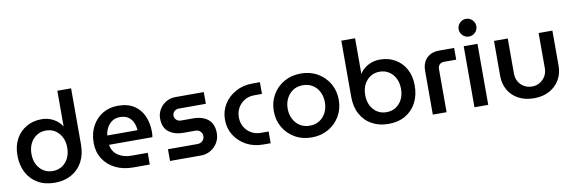

<svg xmlns="http://www.w3.org/2000/svg" viewBox="-52 -1149 4728 1580"><g transform="rotate(-10 2311.5 -359.0)"><path d="M306 12Q384 12 444 -21Q504 -54 537.5 -115.5Q571 -177 571 -261V-730H456V-433H455Q431 -473 385.5 -497.5Q340 -522 287 -522Q215 -522 159 -489.5Q103 -457 71.5 -399Q40 -341 40 -263Q40 -181 72.5 -119Q105 -57 164.5 -22.5Q224 12 306 12ZM306 -86Q240 -86 198 -133Q156 -180 156 -255Q156 -304 175 -342Q194 -380 228 -402Q262 -424 305 -424Q371 -424 413 -376.5Q455 -329 455 -255Q455 -180 413 -133Q371 -86 306 -86Z M963 0Q877 0 812.5 -32.5Q748 -65 712 -122.5Q676 -180 676 -255Q676 -334 708 -394Q740 -454 796 -488Q852 -522 925 -522Q1007 -522 1060 -487Q1113 -452 1138.5 -393Q1164 -334 1164 -261Q1164 -237 1160 -218H798Q807 -159 853 -128.5Q899 -98 963 -98H1100V0ZM797 -296H1049Q1048 -328 1035 -358.5Q1022 -389 995.5 -408Q969 -427 925 -427Q885 -427 857.5 -407.5Q830 -388 815 -358Q800 -328 797 -296Z M1269 0V-98H1515Q1542 -98 1558.5 -114.5Q1575 -131 1575 -154Q1575 -176 1559.5 -192.5Q1544 -209 1518 -209H1418Q1344 -209 1296.5 -245Q1249 -281 1249 -359Q1249 -399 1269.5 -433.5Q1290 -468 1325 -489Q1360 -510 1404 -510H1641V-412H1415Q1392 -412 1377 -397.5Q1362 -383 1362 -362Q1362 -342 1377 -327Q1392 -312 1417 -312H1514Q1596 -312 1642 -274Q1688 -236 1688 -158Q1688 -115 1667 -79.5Q1646 -44 1609.5 -22Q1573 0 1527 0Z M2048 0Q1969 0 1907 -34Q1845 -68 1809 -125.5Q1773 -183 1773 -255Q1773 -327 1809 -384.5Q1845 -442 1907 -476Q1969 -510 2048 -510H2110V-412H2046Q2000 -412 1964.5 -391Q1929 -370 1909 -334.5Q1889 -299 1889 -255Q1889 -211 1909 -175.5Q1929 -140 1964.5 -119Q2000 -98 2046 -98H2110V0Z M2453 12Q2374 12 2312.5 -23.5Q2251 -59 2216 -119.5Q2181 -180 2181 -255Q2181 -330 2216 -390.5Q2251 -451 2312.5 -486.5Q2374 -522 2453 -522Q2531 -522 2592.5 -486.5Q2654 -451 2689 -390.5Q2724 -330 2724 -255Q2724 -180 2689 -119.5Q2654 -59 2592.5 -23.5Q2531 12 2453 12ZM2453 -86Q2500 -86 2535 -108.5Q2570 -131 2589 -169.5Q2608 -208 2608 -255Q2608 -302 2589 -340.5Q2570 -379 2535 -401.5Q2500 -424 2453 -424Q2405 -424 2370.5 -401.5Q2336 -379 2316.5 -340.5Q2297 -302 2297 -255Q2297 -208 2316.5 -169.5Q2336 -131 2370.5 -108.5Q2405 -86 2453 -86Z M3094 12Q3016 12 2956 -21Q2896 -54 2862.5 -115.5Q2829 -177 2829 -261V-730H2944V-433H2945Q2969 -473 3014.5 -497.5Q3060 -522 3113 -522Q3185 -522 3241 -489.5Q3297 -457 3328.5 -399Q3360 -341 3360 -263Q3360 -181 3327.5 -119Q3295 -57 3235.5 -22.5Q3176 12 3094 12ZM3094 -86Q3160 -86 3202 -133Q3244 -180 3244 -255Q3244 -304 3225 -342Q3206 -380 3172 -402Q3138 -424 3095 -424Q3029 -424 2987 -376.5Q2945 -329 2945 -255Q2945 -180 2987 -133Q3029 -86 3094 -86Z M3465 0V-365Q3465 -433 3503.5 -471.5Q3542 -510 3610 -510H3733V-412H3631Q3607 -412 3593.5 -397.5Q3580 -383 3580 -360V0Z M3813 0V-510H3928V0ZM3870 -581Q3840 -581 3818 -603Q3796 -625 3796 -655Q3796 -685 3818 -707Q3840 -729 3870 -729Q3901 -729 3922.5 -707Q3944 -685 3944 -655Q3944 -625 3922.5 -603Q3901 -581 3870 -581Z M4310 12Q4236 12 4181 -17.5Q4126 -47 4096 -99Q4066 -151 4066 -216V-510H4181V-217Q4181 -178 4198.5 -148.5Q4216 -119 4245.5 -102.5Q4275 -86 4310 -86Q4345 -86 4374 -102.5Q4403 -119 4421 -148.5Q4439 -178 4439 -217V-510H4554V-216Q4554 -151 4523.5 -99Q4493 -47 4438.5 -17.5Q4384 12 4310 12Z"/></g></svg>

Font: MuseoModerno Medium
Style: Regular
Weight: 500
Designer: Pablo Cosgaya, Héctor Gatti, Marcela Romero, and the Authors of The MuseoModerno Project.
Foundry: Omnibus-Type Team
Version: Version 1.001